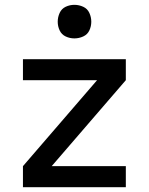

<svg xmlns="http://www.w3.org/2000/svg" viewBox="-20 -775 616 795"><path d="M75 0H501V-87H194L501 -443V-530H75V-443H382L75 -87ZM288 -616Q307 -616 324.5 -624Q342 -632 350 -649Q358 -666 358 -685Q358 -704 350 -721.5Q342 -739 324.5 -747Q307 -755 288 -755Q269 -755 252 -747Q235 -739 227 -721.5Q219 -704 219 -685Q219 -666 227 -649Q235 -632 252 -624Q269 -616 288 -616Z"/></svg>

Font: Iosevka Sparkle Medium
Style: Regular
Weight: 500
Designer: Belleve Invis
Foundry: Belleve Invis
Version: Version 4.5.0; ttfautohint (v1.8.3)